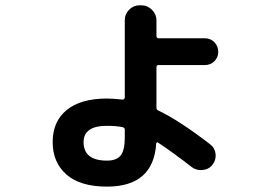

<svg xmlns="http://www.w3.org/2000/svg" viewBox="-20 -650 1040 728"><path d="M385.7 -172.9Q296.9 -172.9 296.9 -111.3Q296.9 -41 385.7 -41Q421.9 -41 437.5 -60.5Q453.1 -80.1 453.1 -127.9V-158.2Q453.1 -166 444.3 -168Q419.9 -172.9 385.7 -172.9ZM385.7 57.6Q284.2 57.6 231.9 11.7Q179.7 -34.2 179.7 -111.3Q179.7 -189.5 232.9 -232.9Q286.1 -276.4 385.7 -276.4Q405.3 -276.4 444.3 -272.5Q447.3 -271.5 450.2 -274.4Q453.1 -277.3 453.1 -280.3V-573.2Q453.1 -596.7 469.7 -613.3Q486.3 -629.9 508.8 -629.9H515.6Q539.1 -629.9 556.2 -612.8Q573.2 -595.7 573.2 -573.2V-513.7Q573.2 -504.9 581.1 -504.9H756.8Q778.3 -504.9 793 -489.7Q807.6 -474.6 807.6 -453.6Q807.6 -432.6 793 -418Q778.3 -403.3 756.8 -403.3H581.1Q573.2 -403.3 573.2 -394.5V-242.2Q573.2 -233.4 581.1 -230.5Q659.2 -193.4 777.3 -102.5Q794.9 -88.9 797.4 -66.4Q799.8 -43.9 786.1 -25.9Q772.5 -7.8 748.5 -5.4Q724.6 -2.9 707 -16.6Q636.7 -71.3 579.1 -109.4Q577.1 -111.3 574.7 -109.9Q572.3 -108.4 572.3 -105.5Q561.5 57.6 385.7 57.6Z"/></svg>

Font: Rounded Mgen+ 1mn bold
Style: Bold
Weight: 700
Designer: [Source Han Sans]
Ryoko NISHIZUKA  (kana & ideographs); Paul D. Hunt (Latin, Greek & Cyrillic); Wenlong ZHANG  (bopomofo
Version: Version 1.059.20150602